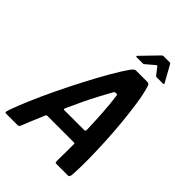

<svg xmlns="http://www.w3.org/2000/svg" viewBox="-259 -946 1056 1056"><g transform="rotate(45 268.5 -418.0)"><path d="M-12 0Q-20 0 -20 -6Q-20 -12 -14 -29Q2 -74 29.5 -138.5Q57 -203 91.5 -275Q126 -347 163.5 -419Q201 -491 236.5 -553Q272 -615 302 -657Q308 -664 313.5 -668.5Q319 -673 325 -673H416Q423 -671 426.5 -668Q430 -665 432 -656Q445 -616 454.5 -553.5Q464 -491 471 -418.5Q478 -346 481.5 -273.5Q485 -201 485.5 -137Q486 -73 483 -29Q482 -12 479 -6Q476 0 468 0H379Q372 0 370.5 -3.5Q369 -7 369 -23Q370 -48 370 -81Q370 -114 370 -142Q371 -149 369 -150.5Q367 -152 361 -152H159Q153 -152 151 -150.5Q149 -149 146 -142Q135 -114 120.5 -81Q106 -48 97 -23Q91 -7 87.5 -3.5Q84 0 77 0ZM202 -240H356Q361 -240 363 -242.5Q365 -245 365 -253Q363 -315 359 -380Q355 -445 347 -500Q347 -507 341 -507H330Q326 -507 321 -499Q304 -469 282 -427.5Q260 -386 238 -340Q216 -294 197 -251Q194 -246 195 -243Q196 -240 202 -240ZM275 -727Q272 -727 271.5 -730Q271 -733 273 -735L367 -832Q371 -836 376 -836H426Q431 -836 432 -832L486 -735Q488 -733 486.5 -730Q485 -727 481 -727H431Q426 -727 424 -731L392 -772Q388 -777 382 -772L334 -731Q329 -727 325 -727Z"/></g></svg>

Font: Glory Thin SemiBold
Style: Italic
Weight: 600
Italic angle: -12°
Version: Version 1.011